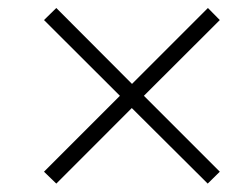

<svg xmlns="http://www.w3.org/2000/svg" viewBox="-20 -589 611 473"><path d="M492.2 -569.3 521.5 -539.6 334.5 -353 521.5 -166 491.7 -136.7 304.7 -322.8 118.7 -136.7 88.4 -166 275.4 -353 88.4 -539.6 118.7 -569.3 305.2 -382.3Z"/></svg>

Font: Open Sans Light
Style: Italic
Weight: 300
Italic angle: -12°
Designer: Monotype Design Team
Foundry: Monotype Imaging Inc.
Version: Version 3.003; ttfautohint (v1.8.4)